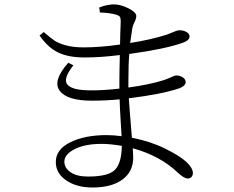

<svg xmlns="http://www.w3.org/2000/svg" viewBox="-20 -793 1040 855"><path d="M372.1 -6.8Q462.9 -6.8 492.2 -37.1Q521.5 -67.4 522.5 -143.6Q469.7 -152.3 432.6 -152.3Q358.4 -152.3 312.5 -128.9Q266.6 -105.5 266.6 -73.2Q266.6 -44.9 294.4 -25.9Q322.3 -6.8 372.1 -6.8ZM551.8 -434.6V-403.3Q644.5 -416 704.1 -434.6Q716.8 -438.5 730.5 -444.3Q744.1 -450.2 752.4 -453.6Q760.7 -457 765.6 -457Q780.3 -457 793.5 -448.7Q806.6 -440.4 806.6 -427.7Q806.6 -411.1 780.3 -400.4Q700.2 -373 553.7 -355.5Q553.7 -344.7 567.4 -179.7Q651.4 -163.1 715.3 -131.3Q779.3 -99.6 809.6 -72.3Q838.9 -44.9 838.9 -22.5Q838.9 -11.7 832.5 -4.9Q826.2 2 816.4 2Q799.8 2 771.5 -24.4Q694.3 -98.6 571.3 -132.8Q573.2 -103.5 573.2 -91.8Q573.2 -28.3 524.9 6.8Q476.6 42 392.6 42Q321.3 42 274.9 10.3Q228.5 -21.5 228.5 -71.3Q228.5 -127.9 293.5 -159.7Q358.4 -191.4 455.1 -191.4Q485.4 -191.4 521.5 -186.5Q521.5 -190.4 517.6 -250.5Q513.7 -310.5 512.7 -350.6Q451.2 -344.7 388.7 -344.7Q278.3 -344.7 245.6 -389.2Q212.9 -433.6 284.2 -513.7L306.6 -502Q281.2 -469.7 275.4 -447.8Q269.5 -425.8 282.7 -413.6Q295.9 -401.4 321.3 -396Q346.7 -390.6 387.7 -390.6Q444.3 -390.6 511.7 -398.4V-435.5Q511.7 -473.6 513.7 -547.9Q429.7 -537.1 356.4 -537.1Q286.1 -537.1 240.2 -558.6Q194.3 -580.1 156.2 -634.8L174.8 -650.4Q204.1 -625 221.7 -612.8Q239.3 -600.6 272.5 -591.3Q305.7 -582 351.6 -582Q425.8 -582 514.6 -594.7Q514.6 -618.2 515.6 -642.6Q516.6 -667 517.1 -681.6Q517.6 -696.3 517.6 -698.2Q517.6 -712.9 513.7 -718.3Q509.8 -723.6 498 -727.5Q466.8 -736.3 424.8 -737.3L421.9 -759.8Q457 -773.4 487.3 -773.4Q517.6 -773.4 552.2 -755.9Q586.9 -738.3 586.9 -721.7Q586.9 -710 579.1 -694.8Q571.3 -679.7 569.3 -668Q561.5 -617.2 559.6 -601.6Q652.3 -616.2 722.7 -638.7Q731.4 -641.6 743.7 -647Q755.9 -652.3 764.2 -655.3Q772.5 -658.2 779.3 -658.2Q796.9 -658.2 810.5 -650.4Q824.2 -642.6 824.2 -630.9Q824.2 -613.3 793.9 -602.5Q713.9 -574.2 555.7 -552.7Q551.8 -509.8 551.8 -434.6Z"/></svg>

Font: GenYoMin TW TTF Light
Style: Regular
Weight: 300
Version: Version 1.300